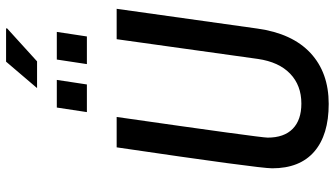

<svg xmlns="http://www.w3.org/2000/svg" viewBox="-255 -835 1102 632"><g transform="rotate(-90 296.0 -519.0)"><path d="M58 -174Q58 -218 127 -686H227Q159 -212 159 -189Q159 -135 188 -106.5Q217 -78 271 -78Q331 -78 369.5 -115Q408 -152 418 -221L483 -686H583L518 -223Q502 -108 437.5 -48Q373 12 270 12Q168 12 113 -35.5Q58 -83 58 -174ZM258 -883H349L334 -784H243ZM416 -883H507L492 -784H401ZM409 -1050H518L519 -1047L410 -948H322Z"/></g></svg>

Font: Archivo Narrow Medium
Style: Italic
Weight: 500
Italic angle: -8°
Designer: Hector Gatti
Foundry: Omnibus-Type
Version: Version 2.001